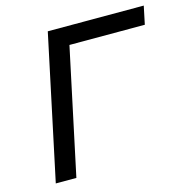

<svg xmlns="http://www.w3.org/2000/svg" viewBox="-99 -758 835 853"><g transform="rotate(-15 318.0 -331.0)"><path d="M618.7 -578.6H272L148.9 0H54.2L194.8 -662.1H636.2Z"/></g></svg>

Font: PT Astra Sans
Style: Italic
Weight: 400
Italic angle: -16°
Designer: A.Korolkova, I. Chaeva
Foundry: ParaType Ltd
Version: Version 1.001; ttfautohint (v1.6)